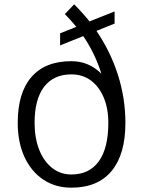

<svg xmlns="http://www.w3.org/2000/svg" viewBox="-20 -854 671 888"><path d="M310 14Q236 14 180 -23.5Q124 -61 93 -128.5Q62 -196 62 -286Q62 -425 125.5 -498Q189 -571 310 -571Q391 -571 449 -513Q420 -606 365 -687L258 -644V-700L333 -730Q308 -760 280 -789L323 -834Q361 -796 394 -755L510 -801V-745L426 -711Q491 -616 525.5 -507.5Q560 -399 560 -286Q560 -140 496 -63Q432 14 310 14ZM310 -47Q393 -47 437 -108Q481 -169 481 -286Q481 -353 459.5 -403.5Q438 -454 400 -482Q362 -510 310 -510Q228 -510 184 -452.5Q140 -395 140 -286Q140 -215 161.5 -161Q183 -107 221.5 -77Q260 -47 310 -47Z"/></svg>

Font: Fauna One
Style: Regular
Weight: 400
Designer: Eduardo Rodriguez Tunni
Foundry: Eduardo Rodriguez Tunni
Version: Version 2.001; ttfautohint (v1.8.4.7-5d5b);gftools[0.9.23]